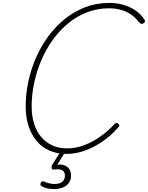

<svg xmlns="http://www.w3.org/2000/svg" viewBox="-20 -1035 1014 1316"><path d="M436 20Q372 20 320 -2.5Q268 -25 232 -67.5Q196 -110 176 -170Q156 -230 156 -307Q156 -390 174 -475Q192 -560 226.5 -639Q261 -718 311 -786Q361 -854 425 -905.5Q489 -957 565 -986Q641 -1015 730 -1015Q782 -1015 827 -1001.5Q872 -988 908.5 -963.5Q945 -939 970 -901Q976 -892 973 -885Q970 -878 959 -873Q951 -869 946 -872Q941 -875 930 -886Q906 -917 875 -937.5Q844 -958 807 -968Q770 -978 727 -978Q647 -978 576 -950.5Q505 -923 446.5 -874.5Q388 -826 341.5 -761.5Q295 -697 263 -621.5Q231 -546 214 -465.5Q197 -385 197 -306Q197 -239 214 -186Q231 -133 263 -95.5Q295 -58 339.5 -38Q384 -18 439 -18Q484 -18 526.5 -30Q569 -42 609.5 -63.5Q650 -85 689.5 -115.5Q729 -146 765 -185Q772 -192 777.5 -193Q783 -194 791 -186Q798 -180 798 -174.5Q798 -169 789 -160Q738 -103 680 -63.5Q622 -24 560 -2Q498 20 436 20ZM348 261Q331 261 306.5 256.5Q282 252 263 239Q256 234 256.5 228Q257 222 262 215Q267 208 272 207.5Q277 207 284 210Q299 217 317 221.5Q335 226 354 226Q388 226 406.5 211.5Q425 197 425 169Q425 143 407.5 132.5Q390 122 350 127Q344 128 340 126Q336 124 334 119Q333 112 333.5 107Q334 102 339 92L398 0H431L363 109L355 97Q391 89 416 96.5Q441 104 454 122.5Q467 141 467 169Q467 196 453 217Q439 238 412.5 249.5Q386 261 348 261Z"/></svg>

Font: Playwrite BE VLG Thin
Style: Regular
Weight: 250
Designer: Veronika Burian, José Scaglione
Foundry: TypeTogether
Version: Version 1.002